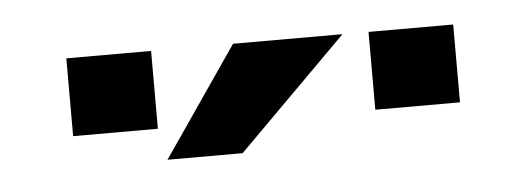

<svg xmlns="http://www.w3.org/2000/svg" viewBox="-26 -742 562 204"><g transform="rotate(-5 255.0 -639.5)"><path d="M461.4 -698.2V-615.2H371.1V-698.2ZM139.2 -698.2V-615.2H48.8V-698.2ZM226.6 -698.2H343.3L226.6 -581.5H146.5Z"/></g></svg>

Font: Sansation
Style: Regular
Weight: 400
Designer: Bernd Montag
Version: Version 1.301